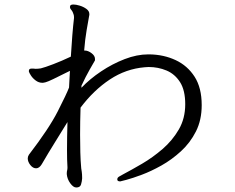

<svg xmlns="http://www.w3.org/2000/svg" viewBox="-20 -775 1040 851"><path d="M500 19Q500 12 509 7Q518 2 525 -2Q563 -22 610 -49.5Q657 -77 700.5 -114.5Q744 -152 772.5 -201Q801 -250 801 -313Q801 -375 778 -411Q755 -447 718 -462.5Q681 -478 639 -478Q635 -478 631 -477.5Q627 -477 622 -477Q538 -470 466.5 -422.5Q395 -375 337 -298Q336 -267 335.5 -237.5Q335 -208 335 -179Q335 -138 336 -100Q337 -62 340 -29Q341 -24 342.5 -13Q344 -2 344 11V17Q343 30 339 43Q335 56 318 56Q305 56 291.5 37.5Q278 19 276 -3V-6Q276 -14 277.5 -19.5Q279 -25 279 -31V-34Q278 -48 277.5 -67.5Q277 -87 277 -109Q277 -136 277.5 -168Q278 -200 279 -234Q254 -193 224 -145Q194 -97 165 -47Q154 -29 140 -29Q126 -29 114.5 -43.5Q103 -58 103 -73Q103 -81 108 -89Q197 -205 236 -281.5Q275 -358 286 -387Q287 -406 288 -424.5Q289 -443 290 -461Q240 -436 216 -424.5Q192 -413 182.5 -410.5Q173 -408 168 -408Q152 -408 138.5 -418Q125 -428 117 -440.5Q109 -453 108 -458V-461Q108 -471 120 -471Q123 -471 127.5 -471Q132 -471 137 -470Q141 -470 149 -470.5Q157 -471 161 -472Q178 -476 216 -490.5Q254 -505 294 -524Q297 -574 300.5 -617.5Q304 -661 308 -695V-699Q308 -706 306 -711.5Q304 -717 302 -722Q299 -728 294.5 -733Q290 -738 290 -744Q290 -747 291 -749Q293 -755 306 -755Q317 -755 333.5 -750Q350 -745 363 -735.5Q376 -726 376 -713Q376 -712 376 -709Q376 -706 375 -704Q371 -682 364 -641.5Q357 -601 353 -551H356Q370 -551 385.5 -539.5Q401 -528 401 -514Q401 -512 401 -509Q401 -506 399 -504Q396 -499 378 -467.5Q360 -436 341 -395V-386Q378 -425 428 -458.5Q478 -492 532.5 -513Q587 -534 637 -534H643Q706 -533 758.5 -508.5Q811 -484 842.5 -435Q874 -386 874 -309Q874 -243 848.5 -192.5Q823 -142 782 -104.5Q741 -67 695.5 -41.5Q650 -16 608.5 -0.5Q567 15 540.5 22Q514 29 513 29Q501 29 500 22Z"/></svg>

Font: Moon Stars Kai T HW
Style: Regular
Weight: 400
Designer: GuiWonder
Version: Version 1.101